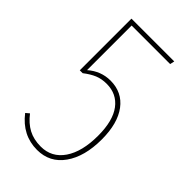

<svg xmlns="http://www.w3.org/2000/svg" viewBox="-208 -729 807 807"><g transform="rotate(45 195.0 -325.5)"><path d="M325.2 -661.1 320.8 -641.1H91.8V-376Q136.2 -415 192.9 -415Q262.2 -415 302 -362.1Q341.8 -309.1 341.8 -213.9Q341.8 -112.3 298.6 -51.3Q255.4 9.8 180.2 9.8Q92.8 9.8 35.2 -64.9L50.8 -78.1Q76.7 -44.4 107.9 -27.8Q139.2 -11.2 181.2 -11.2Q246.1 -11.2 283 -65.4Q319.8 -119.6 319.8 -213.9Q319.8 -302.7 285.4 -348.4Q251 -394 190.9 -394Q161.6 -394 137.9 -384.3Q114.3 -374.5 87.9 -354H70.8V-661.1Z"/></g></svg>

Font: Fira Sans Compressed Thin
Style: Regular
Weight: 100
Width: 1
Designer: Carrois Corporate & Edenspiekermann AG
Foundry: Carrois Corporate GbR & Edenspiekermann AG
Version: Version 4.203;PS 004.203;hotconv 1.0.88;makeotf.lib2.5.64775